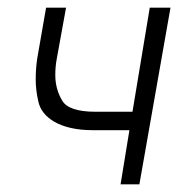

<svg xmlns="http://www.w3.org/2000/svg" viewBox="-20 -480 484 500"><path d="M221 -141H317L294 0H343L424 -460H370L325 -189H228C182 -189 153 -199 142 -218C130 -238 124 -260 124 -285C124 -298 125 -312 128 -328L152 -460H100L77 -328C74 -308 73 -290 73 -273C73 -256 75 -236 80 -215C89 -174 136 -141 221 -141Z"/></svg>

Font: Jost Light
Style: Italic
Weight: 300
Italic angle: -5°
Version: Version 3.710